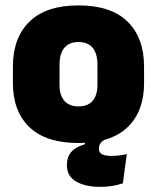

<svg xmlns="http://www.w3.org/2000/svg" viewBox="-20 -528 607 729"><path d="M359.5 181.5Q304 181.5 269 161.2Q234 141 234 99.5V98.5Q234 68 250.5 49Q267 30 302.5 19.5V6.5L391.5 -11L390.5 -2.5Q373 3 364.2 12.5Q355.5 22 355.5 36.5Q355.5 52 368 58Q380.5 64 403.5 64Q418 64 432.8 62.2Q447.5 60.5 461.5 57L446.5 168Q427.5 174.5 405.8 178Q384 181.5 359.5 181.5ZM278 15Q154.5 15 91.8 -45.2Q29 -105.5 29 -212.5V-275Q29 -384.5 92 -446Q155 -507.5 278 -507.5Q401.5 -507.5 464.2 -446Q527 -384.5 527 -275V-212.5Q527 -105.5 464.5 -45.2Q402 15 278 15ZM278 -124Q313.5 -124 331.8 -145.2Q350 -166.5 350 -206V-282Q350 -324.5 331.8 -346.5Q313.5 -368.5 278 -368.5Q243 -368.5 224.5 -346.5Q206 -324.5 206 -282V-206Q206 -166.5 224.5 -145.2Q243 -124 278 -124Z"/></svg>

Font: Anek Latin Medium ExtraBold
Style: Regular
Weight: 800
Version: Version 1.003